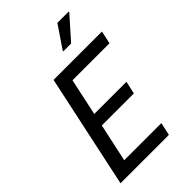

<svg xmlns="http://www.w3.org/2000/svg" viewBox="-264 -1000 1097 1097"><g transform="rotate(-45 284.5 -451.5)"><path d="M31 0 178 -688H569L552 -610H253L205 -386H465L448 -309H189L139 -78H439L422 0ZM333 -764V-769L424 -903H515V-898L396 -764Z"/></g></svg>

Font: Saira Semi Condensed
Style: Italic
Weight: 400
Width: 4
Italic angle: -12°
Designer: Hector Gatti with collaboration of the Omnibus-Type team
Foundry: Omnibus-Type
Version: Version 1.001; ttfautohint (v1.8)